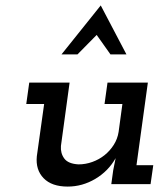

<svg xmlns="http://www.w3.org/2000/svg" viewBox="-20 -680 610 709"><path d="M391 0H536L546 -70H484L526 -375H377L366 -296H432L418 -193Q414 -167 400 -145Q386 -123 366 -107Q346 -91 321 -82Q296 -73 270 -73Q232 -75 217.5 -94.5Q203 -114 205 -141L237 -375H88L77 -296H143L116 -103Q111 -53 141 -22Q171 9 230 9Q284 9 332 -19.5Q380 -48 407 -96L398 -51ZM352 -660Q316 -615 279.5 -569.5Q243 -524 207 -479H266Q283 -497 301.5 -515Q320 -533 337 -551Q354 -527 362.5 -515Q371 -503 388 -479H447Q423 -524 399.5 -569.5Q376 -615 352 -660Z"/></svg>

Font: Josefin Slab Thin
Style: Bold Italic
Weight: 700
Italic angle: -12°
Version: Version 2.000